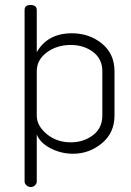

<svg xmlns="http://www.w3.org/2000/svg" viewBox="-20 -753 528 773"><path d="M103 -733Q128 -733 128 -712V-543Q172 -619 269 -619Q340 -619 390.5 -577.5Q441 -536 441 -466V-288Q441 -218 390 -176Q339 -134 274 -134Q226 -134 183.5 -156Q141 -178 128 -212V-22Q128 -14 121 -7Q114 0 104 0Q94 0 86.5 -7Q79 -14 79 -22V-713Q79 -733 103 -733ZM392 -288V-466Q392 -516 354.5 -544Q317 -572 265 -572Q209 -572 168.5 -542Q128 -512 128 -466V-287Q128 -247 168 -213.5Q208 -180 265 -180Q316 -180 354 -208.5Q392 -237 392 -288Z"/></svg>

Font: Dosis
Style: Light
Weight: 300
Designer: Edgar Tolentino, Pablo Impallari, Igino Marini
Foundry: Edgar Tolentino, Pablo Impallari, Igino Marini
Version: Version 1.007